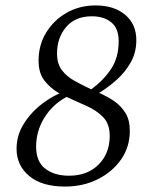

<svg xmlns="http://www.w3.org/2000/svg" viewBox="-20 -675 559 707"><path d="M482 -527Q482 -482 461.5 -445.5Q441 -409 409.5 -381Q378 -353 345 -333Q375 -320 400.5 -302.5Q426 -285 442 -259Q458 -233 458 -193Q458 -134 426 -88Q394 -42 340 -15Q286 12 219 12Q134 12 87.5 -27Q41 -66 41 -127Q41 -174 64.5 -214Q88 -254 124 -284Q160 -314 199 -331Q167 -349 144.5 -377Q122 -405 122 -452Q122 -509 150 -555Q178 -601 225.5 -628Q273 -655 332 -655Q400 -655 441 -620.5Q482 -586 482 -527ZM190 -478Q190 -440 208 -416.5Q226 -393 255 -377Q284 -361 316 -346Q361 -379 389 -421Q417 -463 417 -523Q417 -571 389.5 -593Q362 -615 318 -615Q257 -615 223.5 -575.5Q190 -536 190 -478ZM113 -135Q113 -80 146.5 -54Q180 -28 234 -28Q302 -28 343 -69Q384 -110 384 -175Q384 -219 359.5 -244Q335 -269 298.5 -285Q262 -301 225 -318Q173 -290 143 -241Q113 -192 113 -135Z"/></svg>

Font: Petrona Light
Style: Italic
Weight: 300
Italic angle: -9°
Designer: Ringo R. Seeber
Foundry: Ringo R. Seeber
Version: Version 2.001; ttfautohint (v1.8.3)